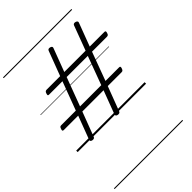

<svg xmlns="http://www.w3.org/2000/svg" viewBox="-415 -1173 1836 1836"><g transform="rotate(-45 503.5 -255.0)"><path d="M176 19Q153 12 161 -7L250 -243H55Q44 -243 41.5 -249Q39 -255 44 -268Q48 -282 53.5 -287.5Q59 -293 70 -293H268L376 -582H195Q184 -582 182 -587.5Q180 -593 184 -606Q188 -620 194.5 -626Q201 -632 211 -632H395L489 -881Q496 -901 523 -894Q547 -886 540 -868L451 -632H739L832 -881Q839 -901 866 -894Q890 -886 884 -868L795 -632H993Q1004 -632 1006.5 -626Q1009 -620 1004 -606Q1001 -593 994.5 -587.5Q988 -582 978 -582H776L669 -293H853Q863 -293 866 -287.5Q869 -282 864 -268Q860 -255 854 -249Q848 -243 838 -243H650L556 5Q549 25 520 19Q508 15 504.5 9Q501 3 504 -7L593 -243H306L212 5Q205 25 176 19ZM325 -293H612L719 -582H433ZM0 490H925V500H0ZM0 -20H925V0H0ZM0 -505H925V-500H0ZM0 -1010H925V-1000H0Z"/></g></svg>

Font: Playwrite RO Guides
Style: Regular
Weight: 400
Designer: Veronika Burian, José Scaglione
Foundry: TypeTogether
Version: Version 1.003